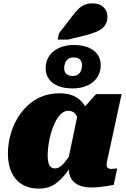

<svg xmlns="http://www.w3.org/2000/svg" viewBox="-20 -1107 749 1140"><path d="M518 -317 459 -338Q453 -370 445 -395Q437 -420 423.5 -434.5Q410 -449 386 -449Q361 -449 341.5 -430Q322 -411 307 -380.5Q292 -350 282 -314Q272 -278 267.5 -244Q263 -210 263 -184Q263 -156 268 -139Q273 -122 283 -114.5Q293 -107 307 -107Q325 -107 342 -121Q359 -135 380 -164Q401 -193 429 -237L447 -198Q409 -129 375 -82.5Q341 -36 302.5 -11.5Q264 13 211 13Q154 13 112.5 -11.5Q71 -36 49 -82.5Q27 -129 27 -194Q27 -248 40.5 -300Q54 -352 79.5 -397.5Q105 -443 142 -478.5Q179 -514 227 -533.5Q275 -553 333 -553Q401 -553 442 -523.5Q483 -494 501 -441.5Q519 -389 518 -317ZM702 -548 634 -234Q628 -204 623 -183.5Q618 -163 615.5 -149.5Q613 -136 613 -128Q613 -115 620.5 -109.5Q628 -104 640 -104Q652 -104 661 -105.5Q670 -107 676 -107L655 -9Q638 -6 616.5 -2.5Q595 1 571 3.5Q547 6 520 6Q479 6 449 -7Q419 -20 403.5 -45Q388 -70 388 -108Q388 -114 388 -120Q388 -126 388 -136L378 -124L441 -428L454 -440L550 -548ZM417 -766Q397 -766 385 -757Q373 -748 367 -733.5Q361 -719 361 -702Q361 -681 373.5 -668.5Q386 -656 412 -656Q431 -656 443.5 -665Q456 -674 461.5 -688.5Q467 -703 467 -720Q467 -741 455 -753.5Q443 -766 417 -766ZM578 -720Q578 -678 557 -647Q536 -616 498 -599Q460 -582 410 -582Q363 -582 327 -596Q291 -610 271 -637Q251 -664 251 -702Q251 -744 272.5 -775Q294 -806 332 -823Q370 -840 419 -840Q467 -840 503 -825.5Q539 -811 558.5 -784.5Q578 -758 578 -720ZM409 -1011Q427 -1036 444.5 -1053Q462 -1070 482.5 -1078.5Q503 -1087 528 -1087Q571 -1087 594.5 -1064.5Q618 -1042 618 -1008Q618 -979 604.5 -958Q591 -937 562 -923Q533 -909 487 -897L384 -872H323L330 -909Z"/></svg>

Font: Roboto Serif 20pt Black
Style: Italic
Weight: 900
Italic angle: -10°
Version: Version 1.008